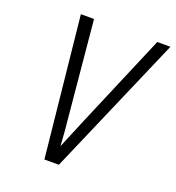

<svg xmlns="http://www.w3.org/2000/svg" viewBox="-133 -841 866 947"><g transform="rotate(20 300.0 -367.5)"><path d="M206 0 130 -735H199L245 -245Q249 -206 252.5 -167Q256 -128 258 -89Q274 -128 290.5 -167Q307 -206 323 -245L531 -735H600L282 0Z"/></g></svg>

Font: Iosevka Aile Light Oblique
Style: Regular
Weight: 300
Italic angle: -9°
Designer: Belleve Invis
Foundry: Belleve Invis
Version: Version 31.1.0; ttfautohint (v1.8.4)